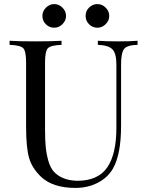

<svg xmlns="http://www.w3.org/2000/svg" viewBox="-20 -908 722 942"><path d="M574 -592V-291Q574 -148 533 -79Q508 -36 459 -11Q410 14 350 14Q240 14 182 -40Q138 -82 123 -132Q108 -182 108 -288V-602Q108 -657 94 -671.5Q80 -686 27 -688V-708Q69 -705 155 -705Q235 -705 282 -708V-688Q229 -686 215 -671.5Q201 -657 201 -602V-271Q201 -220 204.5 -185.5Q208 -151 217.5 -118Q227 -85 244.5 -65.5Q262 -46 290.5 -34Q319 -22 359 -21Q461 -21 506 -86.5Q551 -152 551 -280V-592Q551 -646 531.5 -666Q512 -686 460 -688V-708Q496 -705 562 -705Q622 -705 655 -708V-688Q604 -687 589 -668Q574 -649 574 -592ZM246 -772Q222 -772 205 -789Q188 -806 188 -830Q188 -853 205.5 -870.5Q223 -888 246 -888Q269 -888 286.5 -870.5Q304 -853 304 -830Q304 -807 286.5 -789.5Q269 -772 246 -772ZM458 -772Q434 -772 417 -789Q400 -806 400 -830Q400 -854 417 -871Q434 -888 458 -888Q481 -888 498.5 -870.5Q516 -853 516 -830Q516 -807 498.5 -789.5Q481 -772 458 -772Z"/></svg>

Font: Playfair Display
Style: Regular
Weight: 400
Designer: Claus Eggers S?rensen
Foundry: Claus Eggers S?rensen
Version: Version 1.003